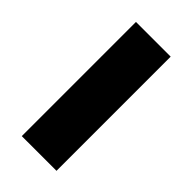

<svg xmlns="http://www.w3.org/2000/svg" viewBox="-170 -562 610 610"><g transform="rotate(45 135.0 -256.5)"><path d="M58 0V-513H214V0Z"/></g></svg>

Font: MuseoModerno
Style: Bold
Weight: 700
Designer: Pablo Cosgaya, Héctor Gatti, Marcela Romero, and the Authors of The MuseoModerno Project.
Foundry: Omnibus-Type Team
Version: Version 1.001